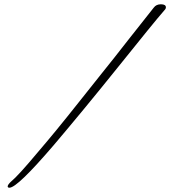

<svg xmlns="http://www.w3.org/2000/svg" viewBox="-20 -836 795 897"><path d="M232 -159C321 -264 421 -385 531 -522C641 -659 713 -748 748 -788C753 -793 755 -797 755 -802C755 -811 747 -816 732 -816C717 -816 706 -811 698 -800L581 -652C531 -588 491 -537 460 -499L351 -362C308 -308 273 -264 244 -229C216 -195 187 -160 156 -124C96 -52 53 -5 32 12C11 31 13 41 24 41C49 41 118 -26 232 -159Z"/></svg>

Font: VL Great Vibes
Style: Regular
Weight: 400
Designer: Robert E. Leuschke
Foundry: Robert E. Leuschke
Version: Version 1.001